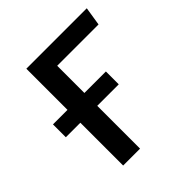

<svg xmlns="http://www.w3.org/2000/svg" viewBox="-150 -633 739 739"><g transform="rotate(-45 219.0 -263.5)"><path d="M104 -233V0H196V-233H313V-303H196V-451H421L433 -527H104V-303H25V-233Z"/></g></svg>

Font: FiraGO Unicode
Style: Regular
Weight: 400
Designer: bBox Type
Foundry: bBox Type GmbH
Version: Version 1.001;PS 001.001;hotconv 1.0.88;makeotf.lib2.5.64775